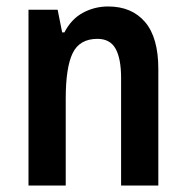

<svg xmlns="http://www.w3.org/2000/svg" viewBox="-20 -666 574 593"><path d="M314 -646Q387 -646 428 -598Q469 -550 469 -453V-93H354V-425Q354 -485 337 -515.5Q320 -546 281 -546Q226 -546 204.5 -502Q183 -458 183 -361V-93H68V-636H158L172 -566H179Q200 -607 236 -626.5Q272 -646 314 -646Z"/></svg>

Font: Noto Sans Kannada UI Condensed SemiBold
Style: Regular
Weight: 600
Width: 3
Designer: Jelle Bosma - Monotype Design Team
Foundry: Monotype Imaging Inc.
Version: Version 2.005; ttfautohint (v1.8.4.7-5d5b)